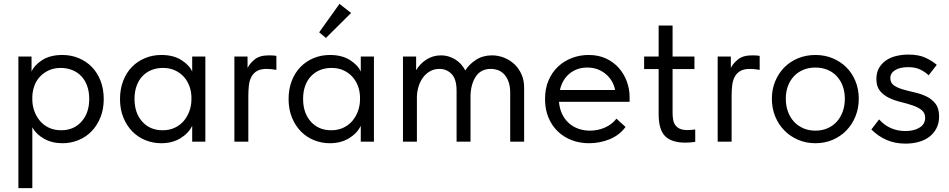

<svg xmlns="http://www.w3.org/2000/svg" viewBox="-20 -732 4903 992"><path d="M75 240V-440H143V-362Q157 -395 198 -421.5Q239 -448 303 -448Q347 -448 386 -432Q425 -416 454 -386.5Q483 -357 499.5 -314.5Q516 -272 516 -220Q516 -167 498.5 -124.5Q481 -82 452 -52.5Q423 -23 384 -7.5Q345 8 303 8Q249 8 208 -15Q167 -38 147 -74V240ZM294 -381Q259 -381 232 -368.5Q205 -356 186 -335.5Q167 -315 157.5 -288.5Q148 -262 147 -233V-217Q147 -188 157 -159.5Q167 -131 185.5 -108.5Q204 -86 232 -72.5Q260 -59 296 -59Q361 -59 401 -103.5Q441 -148 441 -221Q441 -259 430 -289Q419 -319 399 -339.5Q379 -360 352 -370.5Q325 -381 294 -381Z M813 8Q771 8 732 -7.5Q693 -23 664 -52.5Q635 -82 617.5 -124.5Q600 -167 600 -220Q600 -272 616.5 -314.5Q633 -357 662 -386.5Q691 -416 730 -432Q769 -448 813 -448Q876 -448 917.5 -421.5Q959 -395 973 -362V-440H1041V0H973V-82Q954 -43 912 -17.5Q870 8 813 8ZM820 -59Q856 -59 884 -72.5Q912 -86 930.5 -108.5Q949 -131 959 -159.5Q969 -188 969 -217V-233Q968 -262 958 -288.5Q948 -315 929.5 -335.5Q911 -356 884 -368.5Q857 -381 822 -381Q790 -381 763.5 -370.5Q737 -360 717 -339.5Q697 -319 686 -289Q675 -259 675 -221Q675 -148 715 -103.5Q755 -59 820 -59Z M1369 -446Q1377 -446 1388.5 -445.5Q1400 -445 1408 -443V-371Q1396 -373 1383.5 -374.5Q1371 -376 1359 -376Q1327 -376 1308.5 -365.5Q1290 -355 1279.5 -336Q1269 -317 1266 -291Q1263 -265 1263 -234V0H1191V-440H1259V-381Q1271 -405 1296.5 -425.5Q1322 -446 1369 -446Z M1684 8Q1642 8 1603 -7.5Q1564 -23 1535 -52.5Q1506 -82 1488.5 -124.5Q1471 -167 1471 -220Q1471 -272 1487.5 -314.5Q1504 -357 1533 -386.5Q1562 -416 1601 -432Q1640 -448 1684 -448Q1747 -448 1788.5 -421.5Q1830 -395 1844 -362V-440H1912V0H1844V-82Q1825 -43 1783 -17.5Q1741 8 1684 8ZM1691 -59Q1727 -59 1755 -72.5Q1783 -86 1801.5 -108.5Q1820 -131 1830 -159.5Q1840 -188 1840 -217V-233Q1839 -262 1829 -288.5Q1819 -315 1800.5 -335.5Q1782 -356 1755 -368.5Q1728 -381 1693 -381Q1661 -381 1634.5 -370.5Q1608 -360 1588 -339.5Q1568 -319 1557 -289Q1546 -259 1546 -221Q1546 -148 1586 -103.5Q1626 -59 1691 -59ZM1794 -665 1664 -536 1629 -565 1734 -712Z M2339 -263Q2339 -323 2313.5 -349.5Q2288 -376 2250 -376Q2224 -376 2203 -364.5Q2182 -353 2167 -333.5Q2152 -314 2143.5 -288Q2135 -262 2134 -232V0H2062V-440H2130V-369Q2148 -401 2182 -423.5Q2216 -446 2259 -446Q2297 -446 2331 -425.5Q2365 -405 2384 -368Q2404 -400 2439.5 -423Q2475 -446 2522 -446Q2553 -446 2583 -434.5Q2613 -423 2636.5 -401.5Q2660 -380 2674 -349Q2688 -318 2688 -279V0H2616V-253Q2616 -286 2607.5 -309.5Q2599 -333 2585 -348Q2571 -363 2553 -369.5Q2535 -376 2516 -376Q2465 -376 2439 -337.5Q2413 -299 2411 -239V0H2339V-263Z M3024 8Q2975 8 2933.5 -8Q2892 -24 2861.5 -53.5Q2831 -83 2813.5 -125Q2796 -167 2796 -220Q2796 -275 2814.5 -317.5Q2833 -360 2864.5 -389Q2896 -418 2936.5 -433Q2977 -448 3021 -448Q3072 -448 3111.5 -429.5Q3151 -411 3178 -380Q3205 -349 3219 -310Q3233 -271 3233 -231V-206H2868Q2871 -171 2884 -143.5Q2897 -116 2918.5 -96.5Q2940 -77 2968 -67Q2996 -57 3028 -57Q3070 -57 3106.5 -73.5Q3143 -90 3165 -119L3212 -76Q3180 -33 3129.5 -12.5Q3079 8 3024 8ZM3014 -383Q2961 -383 2923 -352Q2885 -321 2873 -267H3158Q3148 -318 3108.5 -350.5Q3069 -383 3014 -383Z M3308 -440H3383V-600H3455V-440H3568V-375H3455V-152Q3455 -132 3457.5 -115.5Q3460 -99 3468.5 -86.5Q3477 -74 3492 -67Q3507 -60 3532 -60Q3551 -60 3572 -63V1Q3558 3 3545 4Q3532 5 3521 5Q3450 5 3416.5 -28.5Q3383 -62 3383 -142V-375H3308Z M3866 -446Q3874 -446 3885.5 -445.5Q3897 -445 3905 -443V-371Q3893 -373 3880.5 -374.5Q3868 -376 3856 -376Q3824 -376 3805.5 -365.5Q3787 -355 3776.5 -336Q3766 -317 3763 -291Q3760 -265 3760 -234V0H3688V-440H3756V-381Q3768 -405 3793.5 -425.5Q3819 -446 3866 -446Z M4193 8Q4145 8 4104 -9.5Q4063 -27 4032.5 -58Q4002 -89 3985 -131Q3968 -173 3968 -222Q3968 -270 3985 -311.5Q4002 -353 4032 -383.5Q4062 -414 4103.5 -431Q4145 -448 4193 -448Q4241 -448 4282 -431Q4323 -414 4353 -384Q4383 -354 4400 -312.5Q4417 -271 4417 -222Q4417 -173 4400 -131Q4383 -89 4353 -58Q4323 -27 4282 -9.5Q4241 8 4193 8ZM4193 -57Q4227 -57 4255 -69Q4283 -81 4303 -103Q4323 -125 4334 -155.5Q4345 -186 4345 -222Q4345 -258 4334 -287.5Q4323 -317 4303 -338.5Q4283 -360 4255 -371.5Q4227 -383 4193 -383Q4159 -383 4131 -371.5Q4103 -360 4082.5 -338.5Q4062 -317 4051 -287.5Q4040 -258 4040 -222Q4040 -186 4051 -155.5Q4062 -125 4082.5 -103Q4103 -81 4131 -69Q4159 -57 4193 -57Z M4659 10Q4603 10 4559.5 -9.5Q4516 -29 4482 -63L4522 -115Q4576 -55 4658 -55Q4703 -55 4731.5 -73Q4760 -91 4760 -123Q4760 -149 4741.5 -163.5Q4723 -178 4695 -187.5Q4667 -197 4634 -205Q4601 -213 4573 -226.5Q4545 -240 4526.5 -262.5Q4508 -285 4508 -324Q4508 -356 4521 -379.5Q4534 -403 4556.5 -419Q4579 -435 4609.5 -442.5Q4640 -450 4674 -450Q4727 -450 4762 -433.5Q4797 -417 4820 -397L4778 -343Q4759 -361 4734 -373Q4709 -385 4673 -385Q4629 -385 4604.5 -369.5Q4580 -354 4580 -329Q4580 -304 4598.5 -291Q4617 -278 4645 -270Q4673 -262 4706 -254.5Q4739 -247 4767 -233.5Q4795 -220 4813.5 -196Q4832 -172 4832 -130Q4832 -95 4818 -68.5Q4804 -42 4780.5 -24.5Q4757 -7 4725.5 1.5Q4694 10 4659 10Z"/></svg>

Font: Tilda Sans
Style: Regular
Weight: 400
Designer: ParaType Ltd
Foundry: ParaType Ltd
Version: Version 1.009